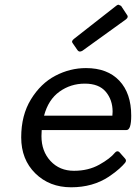

<svg xmlns="http://www.w3.org/2000/svg" viewBox="-20 -788 578 815"><path d="M515 -706 329 -572Q316 -565 309 -575L289 -604Q281 -613 294 -623L474 -764Q479 -768 483 -768L494 -763L519 -725Q527 -716 515 -706ZM517 -236H157Q156 -223 156 -210Q156 -146 194.5 -104.5Q233 -63 294 -63Q355 -63 401.5 -89Q448 -115 468 -140Q477 -150 486 -143L510 -116Q519 -107 511 -97Q503 -87 486.5 -72Q470 -57 442 -38Q374 7 282 7Q190 7 130 -52Q70 -111 70 -205Q70 -299 111.5 -366.5Q153 -434 215 -466.5Q277 -499 345 -499Q436 -499 486.5 -445.5Q537 -392 537 -297Q537 -236 517 -236ZM458 -314Q458 -364 429 -398.5Q400 -433 340 -433Q280 -433 232.5 -399Q185 -365 167 -297H457Q458 -306 458 -314Z"/></svg>

Font: Sanchez
Style: Italic
Weight: 400
Designer: Daniel Hernández
Foundry: LatinoType
Version: Version 1.001